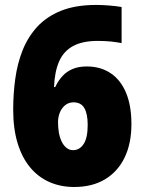

<svg xmlns="http://www.w3.org/2000/svg" viewBox="-20 -744 581 774"><path d="M33.2 -301.8Q33.2 -364.7 41.5 -426Q49.8 -487.3 71 -541Q92.3 -594.7 130.1 -636Q168 -677.2 226.3 -700.7Q284.7 -724.1 368.2 -724.1Q391.6 -724.1 419.4 -721.9Q447.3 -719.7 470.2 -715.8V-570.3Q449.7 -574.2 426.5 -576.7Q403.3 -579.1 374 -579.1Q312.5 -579.1 274.4 -558.3Q236.3 -537.6 218.3 -496.3Q200.2 -455.1 197.8 -393.1H202.6Q214.8 -418.9 231.9 -437.5Q249 -456.1 273.2 -466.1Q297.4 -476.1 329.6 -476.1Q385.7 -476.1 426.3 -448.7Q466.8 -421.4 488.3 -369.6Q509.8 -317.9 509.8 -244.1Q509.8 -165.5 482.2 -108.6Q454.6 -51.8 403.1 -21Q351.6 9.8 279.3 9.8Q224.6 9.8 179.4 -10Q134.3 -29.8 101.6 -69.1Q68.8 -108.4 51 -166.7Q33.2 -225.1 33.2 -301.8ZM274.9 -138.7Q300.8 -138.7 317.1 -163.3Q333.5 -188 333.5 -240.7Q333.5 -284.7 320.1 -308.1Q306.6 -331.5 276.4 -331.5Q257.3 -331.5 243.2 -320.3Q229 -309.1 221.4 -290.8Q213.9 -272.5 213.9 -251Q213.9 -229 217.5 -208.7Q221.2 -188.5 229 -172.6Q236.8 -156.7 248.3 -147.7Q259.8 -138.7 274.9 -138.7Z"/></svg>

Font: Open Sans SemiCondensed ExtraBold
Style: Regular
Weight: 800
Width: 4
Designer: Monotype Design Team
Foundry: Monotype Imaging Inc.
Version: Version 3.000